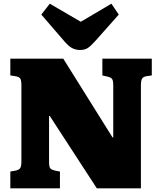

<svg xmlns="http://www.w3.org/2000/svg" viewBox="-20 -1021 874 1041"><path d="M36 0V-91L65 -96Q83 -100 89.5 -109.5Q96 -119 96 -148V-558Q96 -586 89.5 -595.5Q83 -605 62 -608L36 -612V-703H323L590 -276H594V-559Q594 -584 587.5 -593Q581 -602 561 -606L535 -612V-703H803V-612L775 -608Q757 -605 750.5 -595Q744 -585 744 -556V0H505L250 -392H246V-144Q246 -116 252.5 -108.5Q259 -101 278 -96L305 -91V0ZM414 -750Q392 -750 372.5 -759.5Q353 -769 329 -797L204 -942L250 -1001L418 -903L584 -1001L624 -942L496 -798Q472 -771 455.5 -760.5Q439 -750 414 -750Z"/></svg>

Font: Literata 18pt Black
Style: Regular
Weight: 900
Designer: Latin by Veronika Burian and Jose Scaglione. Greek by Irene Vlachou. Cyrillic by Vera Evstafieva.
Foundry: TypeTogether
Version: Version 3.103;gftools[0.9.29]